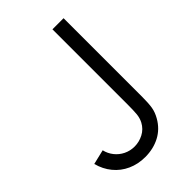

<svg xmlns="http://www.w3.org/2000/svg" viewBox="-220 -805 904 904"><g transform="rotate(-45 232.0 -353.0)"><path d="M0 -132.5 73.5 -150Q79.5 -123.5 96.5 -102Q113.5 -80.5 138.5 -68.2Q163.5 -56 192.5 -56Q223 -56 251 -70.5Q279 -85 294.5 -114Q304.5 -133.5 306.8 -156Q309 -178.5 309 -221.5V-720H383V-221.5V-194Q383 -153.5 378.8 -127.8Q374.5 -102 359.5 -76Q334 -31 290.5 -8.2Q247 14.5 193 14.5Q145.5 14.5 105.8 -3.5Q66 -21.5 38.8 -54.8Q11.5 -88 0 -132.5Z"/></g></svg>

Font: CCSD_manrope
Style: Regular
Weight: 400
Designer: Mikhail Sharanda
Foundry: Mikhail Sharanda
Version: Version 4.503